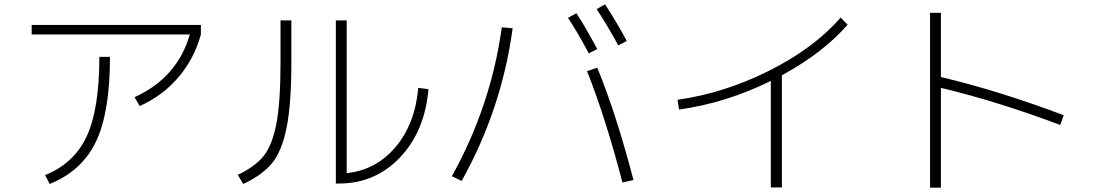

<svg xmlns="http://www.w3.org/2000/svg" viewBox="-20 -822 5040 885"><path d="M126 -663V-707H906V-663Q875 -551 802.5 -466Q730 -381 624 -333L600 -374Q797 -463 855 -663ZM438 -560H487Q487 -305 422.5 -169.5Q358 -34 209 26L188 -15Q322 -69 380 -194.5Q438 -320 438 -560Z M1273 -728H1323V-535Q1323 -342 1301 -233.5Q1279 -125 1234 -70Q1189 -15 1101 26L1076 -16Q1156 -54 1195.5 -103.5Q1235 -153 1254 -252Q1273 -351 1273 -535ZM1578 -24Q1713 -38 1803 -144Q1893 -250 1908 -417L1955 -411Q1938 -216 1823.5 -96Q1709 24 1542 24H1528V-728H1578Z M2598 -740 2637 -761Q2678 -698 2733 -596L2694 -576Q2643 -672 2598 -740ZM2730 -780 2769 -802Q2826 -714 2869 -633L2830 -613Q2777 -709 2730 -780ZM2686 -494 2733 -510Q2821 -295 2900 8L2849 19Q2772 -277 2686 -494ZM2343 -692Q2293 -320 2108 12L2063 -10Q2243 -334 2293 -696Z M3103 -362Q3320 -393 3526 -496.5Q3732 -600 3855 -741L3887 -708Q3772 -577 3584 -475V42H3533V-449Q3326 -347 3110 -317Z M4317 -763V-467Q4586 -403 4883 -291L4867 -246Q4577 -355 4317 -417V43H4267V-763Z"/></svg>

Font: Mplus 1p Light
Style: Regular
Weight: 300
Version: Version 1.061